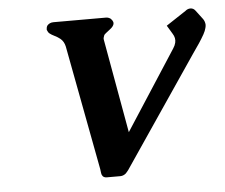

<svg xmlns="http://www.w3.org/2000/svg" viewBox="-42 -517 684 583"><g transform="rotate(-5 300.0 -225.5)"><path d="M288.6 -396 339.4 -111.8 495.6 -353Q501.5 -361.8 503.4 -370.1Q506.8 -384.3 498 -397.9L482.4 -423.8L542.5 -463.4Q549.8 -469.7 558.1 -469.7Q567.4 -469.7 573.2 -461.9L594.2 -434.1Q599.6 -426.3 600.1 -416.5Q600.1 -412.1 598.6 -406.7Q596.7 -398.4 590.8 -387.7Q577.6 -364.3 554.7 -332.5L327.6 2.4Q323.2 8.3 318.8 12.7Q311 19 302.2 19H261.2Q250.5 19 247.1 11.7Q245.1 9.3 244.4 2.2Q243.7 -4.9 243.2 -7.3L171.4 -387.7Q168 -403.3 157.2 -412.1Q149.9 -418 140.4 -422.6Q130.9 -427.2 125.5 -431.6Q121.1 -435.1 118.2 -442.9Q118.2 -446.8 118.7 -449.2Q119.1 -451.7 121.1 -455.6Q128.4 -464.4 140.6 -464.4H300.8Q308.1 -464.4 314.9 -459.5Q320.3 -454.1 321.8 -448.7Q321.8 -445.3 321.8 -443.4Q319.8 -435.5 310.1 -428.2Q292.5 -415 291 -412.1Q289.6 -409.2 288.6 -405.3Q287.1 -400.9 288.6 -396Z"/></g></svg>

Font: Caudex
Style: Bold
Weight: 700
Italic angle: -13°
Version: Version 1.04